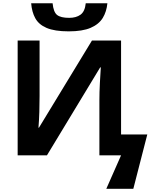

<svg xmlns="http://www.w3.org/2000/svg" viewBox="-20 -966 956 1194"><path d="M407.2 -771Q319.8 -771 269.5 -792.5Q220.7 -813.5 199.2 -853Q178.2 -891.1 173.8 -945.8H307.1Q312.5 -890.6 335 -873Q357.4 -855 410.2 -855Q453.6 -855 480.5 -874.5Q508.3 -894.5 513.2 -945.8H647.9Q642.6 -893.1 619.1 -854.5Q594.7 -814.9 543.9 -793Q493.2 -771 407.2 -771ZM641.1 208 732.9 0H598.1V-342.8Q598.1 -391.6 601.1 -448.7Q604 -505.9 606.9 -546.9H603L272 0H89.8V-713.9H226.1V-369.1Q226.1 -323.2 224.6 -269Q223.1 -219.2 219.2 -171.9H222.2L551.8 -713.9H732.9V-129.9H896L809.1 208Z"/></svg>

Font: Droid Sans Thai
Style: Bold
Weight: 700
Designer: Steve Matteson
Foundry: Ascender Corporation
Version: Version 1.00